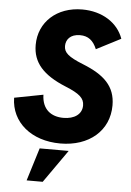

<svg xmlns="http://www.w3.org/2000/svg" viewBox="-62 -760 706 1035"><g transform="rotate(5 291.5 -243.0)"><path d="M285 15C441 15 548 -77 548 -214C548 -318 486 -375 371 -421C288 -454 265 -476 265 -511C265 -544 287 -576 341 -576C385 -576 413 -554 432 -508L564 -576C534 -661 449 -715 341 -715C204 -715 107 -627 107 -503C107 -408 163 -344 288 -293C364 -262 390 -239 390 -200C390 -152 349 -124 290 -124C224 -124 174 -159 172 -239L16 -209C18 -76 129 15 285 15ZM122 229H209L334 51H177Z"/></g></svg>

Font: HK Grotesk Black
Style: Italic
Weight: 900
Italic angle: -16°
Designer: Alfredo Marco Pradil
Foundry: Hanken Design Co.
Version: Version 3.001;FEAKit 1.0